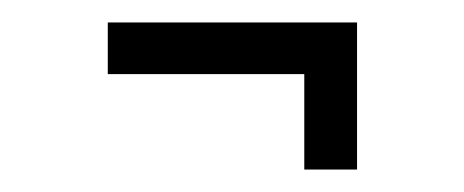

<svg xmlns="http://www.w3.org/2000/svg" viewBox="-20 -267 413 171"><path d="M76 -201V-247H298V-201ZM251 -116V-247H298V-116Z"/></svg>

Font: Darker Grotesque Light Medium
Style: Regular
Weight: 500
Version: Version 1.000;gftools[0.9.28]